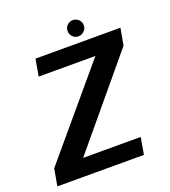

<svg xmlns="http://www.w3.org/2000/svg" viewBox="-148 -797 788 892"><g transform="rotate(-20 246.0 -351.0)"><path d="M-17.5 0H410.5L425 -83.5H141.5L142 -85.5L495 -509L510 -592.5H90L75.5 -509H355.5L355 -508L-2.5 -84ZM313.5 -621.5Q330.5 -621.5 342.2 -633.5Q354 -645.5 354 -662Q354 -678.5 342 -690Q330 -701.5 314 -701.5Q297.5 -701.5 285.8 -690Q274 -678.5 274 -662Q274 -645 285.5 -633.2Q297 -621.5 313.5 -621.5Z"/></g></svg>

Font: Anybody Thin Medium
Style: Italic
Weight: 500
Italic angle: -10°
Version: Version 1.113;gftools[0.9.25]